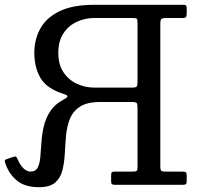

<svg xmlns="http://www.w3.org/2000/svg" viewBox="-43 -770 836 800"><path d="M-22.5 -95C-13.5 -64.7 2.2 -39.6 24.8 -19.8C47.2 0.1 79 10 120 10C149.7 10 171.9 3.6 186.8 -9.2C201.6 -22.1 211.7 -39.1 217 -60.2C222.3 -81.4 225.7 -104.6 227 -129.8C228.3 -154.9 230.1 -180.1 232.2 -205.2C234.4 -230.4 239.8 -253.6 248.2 -274.8C256.8 -295.9 270.8 -312.9 290.5 -325.8C310.2 -338.6 338.3 -345 375 -345H507C518 -345 524.6 -343.4 526.8 -340.2C528.9 -337.1 530 -330 530 -319V-72C530 -64.3 528.7 -59.6 526 -57.8C523.3 -55.9 518 -55 510 -55H435.5C428.5 -55 424.2 -53.8 422.5 -51.5C420.8 -49.2 420 -44.3 420 -37V-14.5C420 -8.2 421.2 -4.2 423.5 -2.5C425.8 -0.8 430.2 0 436.5 0H719.5C725.8 0 730 -1.1 732 -3.2C734 -5.4 735 -9.7 735 -16V-37.5C735 -45.2 733.8 -50 731.2 -52C728.8 -54 724 -55 717 -55H649C638.7 -55 632.1 -56.1 629.2 -58.2C626.4 -60.4 625 -66.5 625 -76.5V-671C625 -681.7 626.5 -688.3 629.5 -691C632.5 -693.7 639.2 -695 649.5 -695H717C725.7 -695 730.8 -696.5 732.5 -699.5C734.2 -702.5 735 -708.5 735 -717.5V-733C735 -739.7 734.2 -744.2 732.8 -746.5C731.2 -748.8 727.3 -750 721 -750H350C289.7 -750 241.2 -741 204.5 -723C167.8 -705 141.2 -680.8 124.8 -650.5C108.2 -620.2 100 -586.7 100 -550C100 -509 108.8 -473.8 126.2 -444.2C143.8 -414.8 176.2 -392.7 223.5 -378C233.2 -375 238 -371.8 238 -368.5C238 -365.2 232.5 -360.7 221.5 -355C197.2 -342 178.7 -325.7 166 -306C153.3 -286.3 144.4 -265.2 139.2 -242.5C134.1 -219.8 130.8 -197.5 129.5 -175.5C128.2 -153.5 126.7 -133.4 125 -115.2C123.3 -97.1 119.7 -82.5 114 -71.5C108.3 -60.5 98.3 -55 84 -55C74.7 -55 65.3 -59.2 56 -67.5C46.7 -75.8 38.2 -88.7 30.5 -106C28.8 -110 27.1 -113.2 25.2 -115.8C23.4 -118.2 20 -118.7 15 -117L-10 -109C-15 -107.3 -18.7 -105.7 -21 -104C-23.3 -102.3 -23.8 -99.3 -22.5 -95ZM506.5 -405H350C324.7 -405 300.6 -410.2 277.8 -420.8C254.9 -431.2 236.2 -447.2 221.8 -468.5C207.2 -489.8 200 -517 200 -550C200 -583 207.2 -610.2 221.8 -631.8C236.2 -653.2 254.9 -669.2 277.8 -679.5C300.6 -689.8 324.7 -695 350 -695H506.5C518.2 -695 525 -694 527 -692C529 -690 530 -683.2 530 -671.5V-429C530 -418.7 528.8 -412.1 526.2 -409.2C523.8 -406.4 517.2 -405 506.5 -405Z"/></svg>

Font: Besley*
Style: Regular
Weight: 400
Designer: Owen Earl
Foundry: indestructible type*
Version: Version 3.000; ttfautohint (v1.8.3)